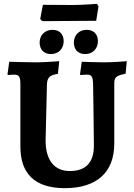

<svg xmlns="http://www.w3.org/2000/svg" viewBox="-20 -966 697 998"><path d="M200 -856C200 -856 280 -857 339 -857L480 -858L492 -933L484 -946C484 -946 407 -940 357 -940C298 -940 203 -941 203 -941L189 -867ZM245 -685C284 -685 311 -713 311 -752C311 -787 290 -811 253 -811C213 -811 186 -783 186 -745C186 -710 207 -685 245 -685ZM423 -685C462 -685 489 -713 489 -752C489 -787 468 -811 430 -811C391 -811 364 -783 364 -745C364 -710 384 -685 423 -685ZM317 12C483 12 574 -70 574 -220V-531C574 -565 582 -572 633 -583L639 -648C639 -648 572 -642 521 -642C483 -642 405 -645 405 -645L396 -580L398 -576C398 -576 421 -578 432 -578C457 -578 463 -568 464 -524C464 -524 468 -275 468 -209C468 -121 426 -77 343 -77C261 -77 217 -135 217 -236L224 -528C226 -563 238 -576 281 -582L288 -648C288 -648 211 -642 169 -642C113 -642 28 -645 28 -645L19 -580L21 -576C21 -576 42 -578 53 -578C80 -578 86 -568 86 -524V-204C86 -61 163 12 317 12Z"/></svg>

Font: Alegreya SC
Style: Bold
Weight: 700
Designer: Juan Pablo del Peral
Foundry: Huerta Tipografica
Version: Version 2.007;PS 002.007;hotconv 1.0.88;makeotf.lib2.5.64775